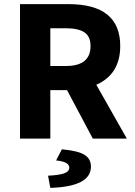

<svg xmlns="http://www.w3.org/2000/svg" viewBox="-20 -672 653 931"><path d="M77 0V-652H312Q563 -652 563 -449Q563 -312 447 -261L595 0H430L305 -235H224V0ZM224 -352H300Q419 -352 419 -449Q419 -495 389.5 -515Q360 -535 300 -535H224ZM224 239 213 180Q270 177 293 168Q316 159 316 141Q316 112 252 106L280 52Q358 59 389.5 78.5Q421 98 421 136Q421 233 224 239Z"/></svg>

Font: Toshiba Sans
Style: Bold
Weight: 700
Designer: Paul D. Hunt
Foundry: Toshiba Corporation
Version: Version 2.020;PS 2.0;hotconv 1.0.86;makeotf.lib2.5.63406